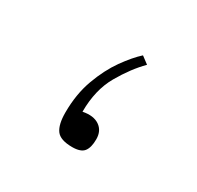

<svg xmlns="http://www.w3.org/2000/svg" viewBox="-66 -291 373 364"><g transform="rotate(30 121.0 -109.0)"><path d="M170.9 -206.1Q148.4 -183.6 128.9 -149.7Q109.4 -115.7 109.4 -67.9Q131.8 -72.3 145 -63.2Q158.2 -54.2 158.2 -35.6Q158.2 -17.6 151.4 -8.8Q144.5 0 126 0Q99.6 0 90.8 -12.2Q82 -24.4 82 -50.3Q82 -90.8 94 -123.5Q106 -156.2 123 -180.2Q140.1 -204.1 155.3 -217.8Z"/></g></svg>

Font: Vazirmatn RD FD Thin
Style: Regular
Weight: 100
Designer: Saber Rastikerdar
Foundry: Saber Rastikerdar
Version: Version 33.003